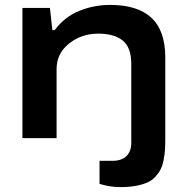

<svg xmlns="http://www.w3.org/2000/svg" viewBox="-20 -559 756 777"><path d="M466.8 198.2Q425.3 198.2 382.8 185.1V91.8H436Q471.7 91.8 491.5 72.8Q511.2 53.7 511.2 20V-301.8Q511.2 -366.7 476.8 -394.8Q442.4 -422.9 377.9 -422.9Q309.6 -422.9 259.3 -382.6Q209 -342.3 209 -279.8V0H70.8V-526.9H182.1L191.9 -437H201.2Q241.2 -490.7 300.5 -514.9Q359.9 -539.1 425.8 -539.1Q537.1 -539.1 593 -486.8Q648.9 -434.6 648.9 -326.2V-2.9Q648.9 25.4 647.7 45.7Q646.5 65.9 642.1 88.4Q637.7 110.8 630.1 126Q622.6 141.1 609.1 156Q595.7 170.9 576.4 179.4Q557.1 188 529.8 193.1Q502.4 198.2 466.8 198.2Z"/></svg>

Font: Archivo Expanded SemiBold
Style: Regular
Weight: 600
Width: 7
Designer: Hector Gatti
Foundry: Omnibus-Type
Version: Version 2.001